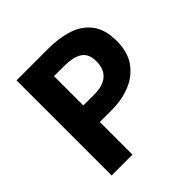

<svg xmlns="http://www.w3.org/2000/svg" viewBox="-192 -902 1061 1061"><g transform="rotate(-45 338.5 -371.5)"><path d="M89 0V-743H341Q423 -743 489.5 -721Q556 -699 595.5 -647Q635 -595 635 -505Q635 -419 595.5 -363.5Q556 -308 490 -281.5Q424 -255 345 -255H252V0ZM252 -384H336Q406 -384 441 -415Q476 -446 476 -505Q476 -565 439 -589Q402 -613 331 -613H252Z"/></g></svg>

Font: Noto Sans TC Thin ExtraBold
Style: Regular
Weight: 800
Version: Version 2.004-H2;hotconv 1.0.118;makeotfexe 2.5.65603